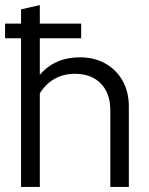

<svg xmlns="http://www.w3.org/2000/svg" viewBox="-20 -737 589 757"><path d="M63 0V-586H0V-644H63V-700L137 -717V-644H300V-586H137V-442Q196 -511 295 -511Q352.2 -511 395.6 -486.5Q439 -462 463.5 -418.3Q488 -374.6 488 -317V0H415V-302Q415 -369 377.7 -407.5Q340.5 -446 275 -446Q230 -446 195 -426Q160 -406 137 -369V0Z"/></svg>

Font: Red Hat Display
Style: Regular
Weight: 300
Designer: Pentagram, MCKL
Foundry: Pentagram, MCKL
Version: Version 1.023